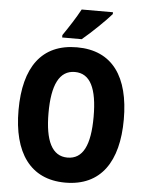

<svg xmlns="http://www.w3.org/2000/svg" viewBox="-61 -980 788 1039"><g transform="rotate(5 332.5 -460.5)"><path d="M510 -921V-931H340C316 -886 281 -832 248 -784V-771H354C404 -812 479 -885 510 -921ZM619 -358C619 -588 527 -725 333 -725C142 -725 47 -593 47 -359C47 -130 141 10 333 10C526 10 619 -129 619 -358ZM210 -358C210 -510 249 -591 333 -591C417 -591 455 -512 455 -358C455 -204 417 -126 333 -126C249 -126 210 -207 210 -358Z"/></g></svg>

Font: Noto Sans Sinhala UI Condensed ExtraBold
Style: Regular
Weight: 800
Width: 3
Designer: Jelle Bosma - Monotype Design Team
Foundry: Monotype Imaging Inc.
Version: Version 2.006